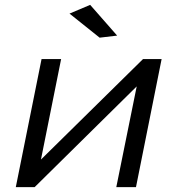

<svg xmlns="http://www.w3.org/2000/svg" viewBox="-20 -770 730 790"><path d="M122.5 0H45L151 -527H231.5L148.5 -113.5L568.5 -527H645L539.5 0H458.5L542.5 -414.5ZM266 -714 351 -750 462 -623.5 390 -615Z"/></svg>

Font: Argentum Sans Light
Style: Italic
Weight: 300
Italic angle: -11.3°
Designer: Julieta Ulanovsky (font), Owen Earl (portions from Jones font), Cristiano Sobral (main changes and remaster)
Foundry: Julieta Ulanovsky (font), Owen Earl (portions from Jones font), Cristiano Sobral (main changes and remaster)
Version: Version 3.127